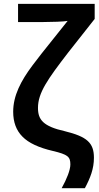

<svg xmlns="http://www.w3.org/2000/svg" viewBox="-20 -780 516 1002"><path d="M422.9 202.1C450.7 149.9 470.2 101.6 470.2 43C470.2 -35.2 433.1 -66.9 318.8 -95.2C205.1 -120.6 178.2 -155.3 178.2 -216.8C178.2 -295.4 228 -365.7 335.9 -505.9L474.1 -681.2V-759.8H74.2V-665H207C246.6 -665 315.4 -667 333 -670.9L250 -566.9C213.4 -521.5 179.7 -479 149.4 -438.5C88.9 -357.9 48.8 -280.8 48.8 -196.8C48.8 -142.6 64.9 -99.1 97.2 -66.9C128.9 -34.2 182.1 -9.3 255.9 7.8C334 26.4 347.2 38.1 347.2 78.1C347.2 107.4 328.6 153.8 301.8 202.1Z"/></svg>

Font: Noto Reveo Sans
Style: Regular
Weight: 600
Designer: Monotype Design Team
Foundry: Monotype Imaging Inc.
Version: Version 2.007